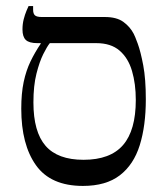

<svg xmlns="http://www.w3.org/2000/svg" viewBox="-20 -600 550 632"><path d="M253 12Q147 12 98.5 -56Q50 -124 50 -242Q50 -293 58 -330.5Q66 -368 80.5 -398Q95 -428 114 -456V-477H144V-458Q135 -447 122.5 -422Q110 -397 100 -357.5Q90 -318 90 -263Q90 -166 130 -120Q170 -74 255 -74Q343 -74 385 -122.5Q427 -171 427 -271Q427 -324 414.5 -366.5Q402 -409 373.5 -433.5Q345 -458 297 -458H103Q76 -458 65 -468.5Q54 -479 54 -503Q54 -521 58 -536.5Q62 -552 67 -564Q72 -576 74 -580H89V-568Q89 -555 95 -549.5Q101 -544 118 -544H325Q364 -544 386 -528Q408 -512 420 -489Q424 -482 433.5 -456Q443 -430 451.5 -385Q460 -340 460 -273Q460 -186 440 -122Q420 -58 374.5 -23Q329 12 253 12Z"/></svg>

Font: Frank Ruhl Libre Light
Style: Regular
Weight: 300
Designer: Yanek Iontef
Foundry: Fontef
Version: Version 6.003;gftools[0.9.30]